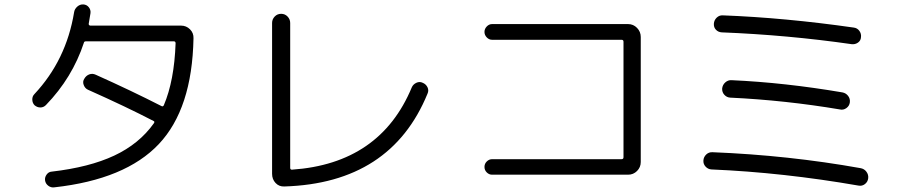

<svg xmlns="http://www.w3.org/2000/svg" viewBox="-20 -805 4040 859"><path d="M185.5 -335Q174.8 -324.2 160.6 -324.2Q146.5 -324.2 134.8 -334Q125 -343.8 124.5 -358.9Q124 -374 133.8 -383.8Q276.4 -536.1 311.5 -750Q313.5 -764.6 325.7 -775.4Q337.9 -786.1 353 -785.2Q368.2 -784.2 377.4 -772.5Q386.7 -760.7 384.8 -746.1Q382.8 -733.4 377 -699.2Q376 -696.3 378.4 -693.4Q380.9 -690.4 383.8 -690.4H790Q813.5 -690.4 830.1 -673.8Q846.7 -657.2 845.7 -633.8Q839.8 -318.4 690.4 -160.2Q541 -2 222.7 33.2Q208 35.2 195.8 25.9Q183.6 16.6 181.6 2Q179.7 -11.7 188.5 -23.9Q197.3 -36.1 210.9 -37.1Q379.9 -56.6 491.2 -108.9Q602.5 -161.1 668 -252.9Q673.8 -260.7 667 -263.7Q544.9 -327.1 374 -403.3Q360.4 -409.2 354.5 -424.8Q348.6 -440.4 357.4 -453.1Q365.2 -466.8 379.4 -472.2Q393.6 -477.5 408.2 -470.7Q567.4 -399.4 703.1 -330.1Q709 -327.1 712.9 -334Q759.8 -444.3 765.6 -611.3Q765.6 -620.1 757.8 -620.1H368.2H365.2Q356.4 -620.1 355.5 -614.3Q303.7 -457 185.5 -335Z M1252 29.3Q1228.5 30.3 1212.9 13.7Q1197.3 -2.9 1197.3 -27.3V-702.1Q1197.3 -718.8 1209 -731Q1220.7 -743.2 1237.8 -743.2Q1254.9 -743.2 1266.6 -731Q1278.3 -718.8 1278.3 -702.1V-53.7Q1278.3 -45.9 1286.1 -45.9Q1680.7 -73.2 1822.3 -414.1Q1828.1 -427.7 1842.8 -434.6Q1857.4 -441.4 1871.1 -434.6Q1885.7 -428.7 1892.6 -414.6Q1899.4 -400.4 1892.6 -385.7Q1728.5 14.6 1252 29.3Z M2760.7 -92.8Q2769.5 -92.8 2769.5 -101.6V-618.2Q2769.5 -627 2760.7 -627H2181.6Q2168 -627 2157.7 -637.7Q2147.5 -648.4 2147.5 -662.1Q2147.5 -675.8 2157.7 -686.5Q2168 -697.3 2181.6 -697.3H2790Q2813.5 -697.3 2830.1 -680.2Q2846.7 -663.1 2846.7 -639.6V-80.1Q2846.7 -56.6 2830.1 -40Q2813.5 -23.4 2790 -23.4H2181.6Q2168 -23.4 2157.7 -33.7Q2147.5 -43.9 2147.5 -58.1Q2147.5 -72.3 2157.7 -82.5Q2168 -92.8 2181.6 -92.8Z M3163.1 -46.9Q3147.5 -47.9 3136.7 -59.6Q3126 -71.3 3127 -86.9Q3127.9 -102.5 3139.6 -113.8Q3151.4 -125 3168 -124Q3507.8 -110.4 3830.1 -52.7Q3846.7 -49.8 3856.4 -36.6Q3866.2 -23.4 3864.3 -7.3Q3862.3 8.8 3849.6 18.6Q3836.9 28.3 3821.3 25.4Q3484.4 -33.2 3163.1 -46.9ZM3252.9 -446.3Q3491.2 -435.5 3749 -391.6Q3764.6 -388.7 3774.4 -376Q3784.2 -363.3 3782.2 -347.2Q3780.3 -331.1 3766.6 -321.3Q3752.9 -311.5 3737.3 -315.4Q3494.1 -356.4 3247.1 -368.2Q3231.4 -369.1 3220.7 -380.9Q3210 -392.6 3210.9 -409.2Q3212.9 -425.8 3225.1 -436.5Q3237.3 -447.3 3252.9 -446.3ZM3832 -638.7Q3831.1 -623 3818.4 -614.3Q3805.7 -605.5 3790 -607.4Q3504.9 -648.4 3209 -660.2Q3193.4 -661.1 3183.1 -671.9Q3172.9 -682.6 3173.8 -698.7Q3174.8 -714.8 3186.5 -726.1Q3198.2 -737.3 3213.9 -736.3Q3492.2 -725.6 3799.8 -681.6Q3815.4 -679.7 3824.7 -667Q3834 -654.3 3832 -638.7Z"/></svg>

Font: Rounded Mgen+ 1m regular
Style: Regular
Weight: 400
Designer: [Source Han Sans]
Ryoko NISHIZUKA  (kana & ideographs); Paul D. Hunt (Latin, Greek & Cyrillic); Wenlong ZHANG  (bopomofo
Version: Version 1.059.20150602